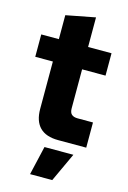

<svg xmlns="http://www.w3.org/2000/svg" viewBox="-137 -769 704 1053"><g transform="rotate(15 215.5 -242.0)"><path d="M246 0Q176 0 141 -35.5Q106 -71 106 -140V-409H6V-536H106V-672L272 -704V-536H405V-409H272V-188Q272 -163 284 -153Q296 -143 318 -143H405V0ZM145 220 183 56H347L271 220Z"/></g></svg>

Font: Mona Sans Expanded
Style: Bold
Weight: 700
Width: 7
Designer: Deni Anggara
Foundry: GitHub
Version: Version 2.000